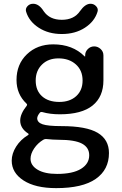

<svg xmlns="http://www.w3.org/2000/svg" viewBox="-20 -765 644 1016"><path d="M209 -25.4Q179.7 -7.8 160.6 20.5Q141.6 48.8 141.6 75.2Q141.6 110.4 178.7 132.8Q215.8 155.3 282.2 155.3Q365.2 155.3 408.7 128.4Q452.1 101.6 452.1 56.6Q452.1 15.6 414.1 -4.9Q376 -25.4 289.1 -25.4Q262.7 -25.4 224.6 -29.3Q217.8 -30.3 209 -25.4ZM289.1 -456.1Q235.4 -456.1 202.1 -423.3Q168.9 -390.6 168.9 -338.9Q168.9 -286.1 202.1 -255.9Q235.4 -225.6 293.9 -225.6Q349.6 -225.6 383.3 -256.3Q417 -287.1 417 -338.9Q417 -392.6 381.3 -424.3Q345.7 -456.1 289.1 -456.1ZM277.3 230.5Q167 230.5 104.5 189.9Q42 149.4 42 85Q42 47.9 65.4 10.7Q88.9 -26.4 127.9 -49.8Q134.8 -54.7 128.9 -58.6Q86.9 -85.9 86.9 -127Q86.9 -162.1 121.1 -205.1Q126 -211.9 120.1 -216.8Q67.4 -266.6 67.4 -341.8Q67.4 -424.8 122.1 -477.5Q176.8 -530.3 261.7 -530.3Q364.3 -530.3 427.7 -466.8Q428.7 -465.8 429.7 -465.8Q430.7 -465.8 430.7 -466.8V-472.7Q430.7 -491.2 444.8 -505.4Q459 -519.5 478.5 -519.5Q497.1 -519.5 512.2 -505.9Q527.3 -492.2 527.3 -471.7V-339.8Q527.3 -252.9 469.7 -206.5Q412.1 -160.2 296.9 -160.2Q244.1 -160.2 204.1 -171.9Q194.3 -173.8 190.4 -168Q177.7 -152.3 176.8 -139.6Q176.8 -117.2 205.1 -107.4Q233.4 -97.7 304.7 -97.7Q437.5 -97.7 497.1 -62Q556.6 -26.4 556.6 44.9Q556.6 132.8 486.8 181.6Q417 230.5 277.3 230.5ZM403.3 -706.1Q430.7 -745.1 459 -745.1Q476.6 -745.1 488.8 -731.9Q501 -718.8 496.1 -703.1Q480.5 -651.4 429.2 -618.2Q377.9 -585 307.1 -585Q236.3 -585 185.1 -618.2Q133.8 -651.4 118.2 -703.1Q113.3 -718.8 125 -731.9Q136.7 -745.1 155.3 -745.1Q186.5 -745.1 210.9 -706.1Q242.2 -660.2 307.1 -660.2Q372.1 -660.2 403.3 -706.1Z"/></svg>

Font: Rounded Mgen+ 2p medium
Style: Regular
Weight: 500
Designer: [Source Han Sans]
Ryoko NISHIZUKA  (kana & ideographs); Paul D. Hunt (Latin, Greek & Cyrillic); Wenlong ZHANG  (bopomofo
Version: Version 1.059.20150602